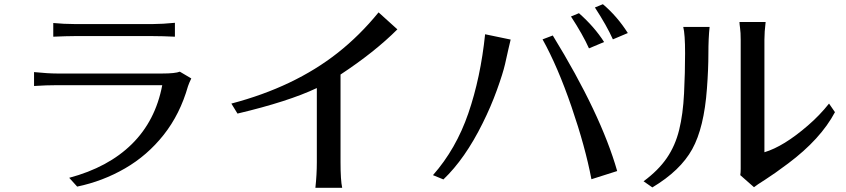

<svg xmlns="http://www.w3.org/2000/svg" viewBox="-20 -856 4040 917"><path d="M142.6 -445.3V-511.7Q210 -504.9 252.9 -504.9H754.9Q816.4 -504.9 838.9 -513.7L893.6 -481.4Q882.8 -459 877.9 -444.3Q839.8 -310.5 761.7 -211.9Q683.6 -113.3 577.1 -51.8Q470.7 9.8 348.6 35.2L310.5 -6.8Q497.1 -56.6 609.9 -168Q722.7 -279.3 754.9 -449.2H252.9Q201.2 -449.2 142.6 -445.3ZM234.4 -680.7V-746.1Q287.1 -741.2 333 -741.2H712.9Q754.9 -741.2 815.4 -747.1V-680.7Q755.9 -683.6 711.9 -683.6H333Q299.8 -683.6 234.4 -680.7Z M1085 -361.3Q1385.7 -440.4 1592.8 -603.5Q1698.2 -686.5 1788.1 -796.9L1877.9 -715.8Q1769.5 -607.4 1606.4 -500V-81.1Q1606.4 4.9 1614.3 41H1486.3Q1493.2 -22.5 1493.2 -81.1V-435.5Q1357.4 -371.1 1114.3 -313.5Z M2047.9 -19.5Q2158.2 -144.5 2216.8 -314.9Q2275.4 -485.4 2296.9 -692.4L2418.9 -667Q2414.1 -648.4 2408.2 -621.6Q2402.3 -594.7 2392.1 -549.8Q2381.8 -504.9 2353 -425.3Q2324.2 -345.7 2285.2 -267.6Q2201.2 -97.7 2097.7 1ZM2571.3 -668 2620.1 -686.5Q2849.6 -312.5 2927.7 -39.1L2804.7 0Q2775.4 -154.3 2709.5 -346.2Q2643.6 -538.1 2571.3 -668ZM2707 -777.3 2745.1 -793Q2819.3 -727.5 2865.2 -655.3L2793 -625Q2763.7 -690.4 2707 -777.3ZM2821.3 -820.3 2859.4 -835.9Q2927.7 -778.3 2978.5 -698.2L2907.2 -668Q2877.9 -733.4 2821.3 -820.3Z M3053.7 9.8Q3124 -42 3164.6 -101.1Q3205.1 -160.2 3223.6 -235.4Q3242.2 -310.5 3247.1 -410.2Q3252 -509.8 3252 -601.6Q3252 -693.4 3243.2 -727.5H3369.1Q3363.3 -673.8 3363.3 -599.6Q3363.3 -525.4 3356.4 -433.6Q3342.8 -246.1 3286.1 -143.6Q3229.5 -41 3095.7 39.1ZM3511.7 -751H3636.7Q3630.9 -703.1 3630.9 -667V-128.9Q3722.7 -156.2 3838.9 -256.8Q3894.5 -304.7 3939.5 -361.3L3967.8 -320.3Q3899.4 -191.4 3744.1 -75.2Q3677.7 -25.4 3635.3 1.5Q3592.8 28.3 3581.1 38.1L3515.6 -19.5Q3517.6 -32.2 3517.6 -49.8V-667Q3517.6 -701.2 3514.6 -721.7Q3511.7 -742.2 3511.7 -751Z"/></svg>

Font: GenEi LateMin v2
Style: Medium
Weight: 500
Designer: o_tamon (Modified)
Foundry: o_tamon / Adobe Systems Incorporated / FONT 910 / Philipp H. Poll
Version: Version 2.1;Original Version 1.004